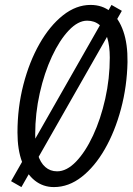

<svg xmlns="http://www.w3.org/2000/svg" viewBox="-20 -750 540 780"><path d="M67 10 25 -14 433 -730 475 -706ZM199 10Q155 10 121.5 -16.5Q88 -43 69.5 -92.5Q51 -142 51 -212Q51 -313 75 -406Q99 -499 140.5 -572Q182 -645 235.5 -687.5Q289 -730 348 -730Q396 -730 429.5 -702.5Q463 -675 481 -623Q499 -571 498 -498Q496 -399 471.5 -307.5Q447 -216 406 -144.5Q365 -73 312 -31.5Q259 10 199 10ZM212 -54Q251 -54 289 -93.5Q327 -133 358 -199.5Q389 -266 407.5 -348.5Q426 -431 426 -516Q426 -564 415.5 -597.5Q405 -631 384.5 -648.5Q364 -666 334 -666Q297 -666 259.5 -626.5Q222 -587 191 -520.5Q160 -454 141.5 -371.5Q123 -289 123 -204Q123 -157 133.5 -123Q144 -89 164 -71.5Q184 -54 212 -54Z"/></svg>

Font: Instrument Sans Condensed
Style: Italic
Weight: 400
Width: 3
Italic angle: -13°
Designer: Rodrigo Fuenzalida
Foundry: fragTYPE
Version: Version 1.000;gftools[0.9.28]